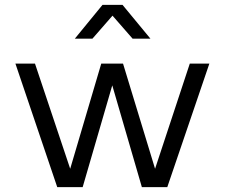

<svg xmlns="http://www.w3.org/2000/svg" viewBox="-20 -765 919 785"><path d="M560 0 439 -416 318 0H214L43 -505H123L267 -75L394 -505H483L614 -75L756 -505H836L664 0ZM595 -607H522L440 -701L358 -607H286L399 -745H481Z"/></svg>

Font: Metropolitano
Style: Regular
Weight: 400
Designer: Fonts by Alex Slobzheninov & Chris M. Simpson / Changes by Cristiano Sobral
Foundry: Fonts by Alex Slobzheninov & Chris M. Simpson / Changes by Cristiano Sobral
Version: Version 1.00;August 30, 2020;FontCreator 13.0.0.2681 64-bit